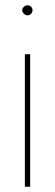

<svg xmlns="http://www.w3.org/2000/svg" viewBox="-20 -706 207 726"><path d="M74 0V-501H94V0ZM84 -648Q77 -648 70.5 -654Q64 -660 64 -667Q64 -675 70.5 -680.5Q77 -686 84 -686Q92 -686 97.5 -680.5Q103 -675 103 -667Q103 -660 97.5 -654Q92 -648 84 -648Z"/></svg>

Font: DM Sans 18pt Thin
Style: Regular
Weight: 250
Designer: Colophon Foundry, Jonny Pinhorn
Foundry: Colophon Foundry
Version: Version 4.004;gftools[0.9.30]